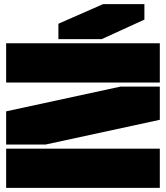

<svg xmlns="http://www.w3.org/2000/svg" viewBox="-20 -910 805 931"><path d="M9.8 -509.8V-700.2H754.9V-509.8ZM9.8 1V-189H754.9V1ZM9.8 -209V-370.1L564.9 -490.2H754.9V-329.1L200.2 -209ZM263.2 -720.2V-794.9L480 -890.1H680.2V-814.9L473.1 -720.2Z"/></svg>

Font: Nastup Basic
Style: Regular
Weight: 400
Designer: Maksym Kobuzan
Foundry: Zakznak
Version: Version 1.020;FEAKit 1.0